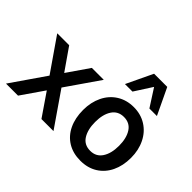

<svg xmlns="http://www.w3.org/2000/svg" viewBox="-174 -1182 1504 1504"><g transform="rotate(45 578.0 -429.5)"><path d="M339.6 -285.4 536.5 0H403.1L274 -188.5L143.8 0H10.4L207.3 -285.4L15.6 -562.5H147.9L274 -381.2L399 -562.5H531.2Z M849 -578.1Q769.8 -578.1 709.4 -540.1Q649 -502.1 616.1 -434.4Q583.3 -366.7 583.3 -281.2Q583.3 -191.7 615.6 -124.5Q647.9 -57.3 707.8 -20.8Q767.7 15.6 849 15.6Q930.2 15.6 990.1 -21.9Q1050 -59.4 1082.3 -126.6Q1114.6 -193.8 1114.6 -281.2Q1114.6 -366.7 1081.2 -434.4Q1047.9 -502.1 987.5 -540.1Q927.1 -578.1 849 -578.1ZM849 -468.8Q914.6 -468.8 947.9 -417.2Q981.3 -365.6 981.3 -281.2Q981.3 -196.9 947.4 -145.3Q913.5 -93.8 849 -93.8Q782.3 -93.8 749.5 -145.8Q716.7 -197.9 716.7 -281.2Q716.7 -366.7 750.5 -417.7Q784.4 -468.8 849 -468.8ZM776 -875H921.9L1026 -656.3H942.7L849 -802.1L755.2 -656.3H671.9Z"/></g></svg>

Font: Vladivostok Bold
Style: Regular
Weight: 700
Width: 4
Designer: Michael Sharanda
Foundry: Michael Sharanda
Version: Version 1.005